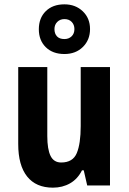

<svg xmlns="http://www.w3.org/2000/svg" viewBox="-20 -855 593 885"><path d="M487 -546V0H382L366 -70H358Q338 -30 303 -10Q268 10 224 10Q146 10 105 -41.5Q64 -93 64 -191V-546H198V-228Q198 -167 213 -136.5Q228 -106 262 -106Q316 -106 334 -149.5Q352 -193 352 -274V-546ZM277 -606Q223 -606 191 -637.5Q159 -669 159 -720Q159 -772 191 -803.5Q223 -835 277 -835Q328 -835 361.5 -803Q395 -771 395 -721Q395 -671 362 -638.5Q329 -606 277 -606ZM277 -675Q297 -675 310 -687.5Q323 -700 323 -721Q323 -741 310.5 -754Q298 -767 277 -767Q257 -767 244 -754Q231 -741 231 -721Q231 -700 242.5 -687.5Q254 -675 277 -675Z"/></svg>

Font: Noto Sans Kannada Condensed
Style: Bold
Weight: 700
Width: 3
Designer: Jelle Bosma - Monotype Design Team
Foundry: Monotype Imaging Inc.
Version: Version 2.005; ttfautohint (v1.8.4.7-5d5b)